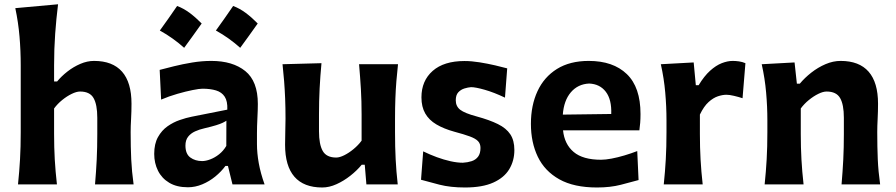

<svg xmlns="http://www.w3.org/2000/svg" viewBox="-20 -846 4112 881"><path d="M62.6 0H241.2Q234.5 -59.3 231.3 -114Q228.2 -168.8 228.2 -231.3V-348.3Q243.8 -369.6 265.3 -387Q286.8 -404.5 308.9 -415.2Q331 -426 347.3 -426Q392.3 -426 409.3 -396Q426.4 -366.1 426.4 -305.5V-231.3Q426.4 -168.8 423.8 -114Q421.1 -59.3 416 0H593Q584.8 -59.3 582.1 -115.1Q579.5 -170.9 579.5 -239.5Q579.5 -267.4 581.5 -300.9Q583.4 -334.3 583.4 -370.2Q583.4 -467.7 540.1 -517.1Q496.7 -566.5 411.5 -566.5Q380.2 -566.5 348.6 -552.9Q316.9 -539.3 289.3 -517.7Q261.6 -496 242 -472.1H228.2V-546.2Q228.2 -621.8 233.2 -691.3Q238.2 -760.8 246.4 -826.4L50.2 -808.6Q64 -743.6 69.5 -678.8Q75.1 -614.1 75.1 -546.2V-239.5Q75.1 -170.9 71.9 -115.1Q68.8 -59.3 62.6 0Z M907.5 -106.9Q875.7 -106.9 853.3 -123.3Q830.9 -139.7 830.9 -178Q830.9 -203 843.1 -218.6Q855.4 -234.2 875.2 -243.2Q895 -252.2 917.6 -257.2Q952 -265.3 971.3 -271.3Q990.6 -277.3 1001.1 -282.3Q1011.7 -287.4 1018.8 -292.1L1018.4 -176.4Q1005 -153.7 985.4 -138.1Q965.7 -122.6 945 -114.8Q924.4 -106.9 907.5 -106.9ZM842.3 13.3Q875.7 13.3 908.1 -0.2Q940.5 -13.7 968 -36.2Q995.5 -58.7 1014.5 -84.7H1025.9L1046.7 0H1194Q1175.5 -51.7 1167.3 -97.7Q1159.1 -143.8 1159.1 -184.7V-234Q1159.1 -265.7 1161.1 -304.1Q1163.1 -342.6 1163.1 -369Q1163.1 -473.4 1105.5 -519.9Q1047.8 -566.5 949.7 -566.5Q906.7 -566.5 862.2 -559.2Q817.6 -551.8 778.6 -542.1Q739.6 -532.4 712.7 -525.3L719.3 -389Q755.5 -404.4 794.2 -415.5Q833 -426.7 864 -432.8Q895.1 -439 909 -439Q945.3 -439 971.4 -431Q997.5 -423.1 1011.1 -402.3Q1024.7 -381.5 1023 -342.9L859.4 -310.4Q834.8 -305.6 805.2 -295.4Q775.5 -285.3 748.8 -266.6Q722.1 -247.9 704.9 -217Q687.6 -186.2 687.6 -139.8Q687.6 -97.4 705 -62.6Q722.4 -27.8 756.7 -7.3Q791 13.3 842.3 13.3ZM1049.8 -818.6Q1030.5 -790.4 1010.9 -762.4Q991.4 -734.4 970.6 -705.9Q1002 -688.6 1029.8 -668.6Q1057.6 -648.7 1082.2 -626.6Q1103.3 -655.1 1123.2 -683Q1143.2 -710.8 1162.5 -738.2Q1136.1 -765.3 1108 -786.4Q1079.8 -807.4 1049.8 -818.6ZM792.7 -818.6Q773.3 -790.4 753.8 -762.4Q734.2 -734.4 713.4 -705.9Q744.8 -688.6 772.6 -668.6Q800.4 -648.7 825 -626.6Q846.1 -655.1 866 -683Q886 -710.8 905.4 -738.2Q878.9 -765.3 850.8 -786.4Q822.7 -807.4 792.7 -818.6Z M1458.7 14.3Q1490.7 14.3 1524 -0.8Q1557.3 -15.8 1587.5 -39.6Q1617.7 -63.3 1639.7 -90.1H1653.7L1661.2 0H1805Q1798.3 -59.3 1795.5 -115.1Q1792.6 -170.9 1792.6 -239.5V-301.1Q1792.6 -352.2 1794.2 -393.8Q1795.7 -435.4 1798.8 -473.6Q1802 -511.8 1806.3 -551.3H1627.6Q1632.7 -492 1636 -437.2Q1639.2 -382.4 1639.2 -320.1V-200.5Q1623.8 -179.7 1602.4 -162Q1581.1 -144.3 1559.7 -133.7Q1538.4 -123.1 1522.8 -123.1Q1478.2 -123.1 1461 -153.1Q1443.7 -183.2 1443.7 -243.5V-320.1Q1443.7 -382.4 1446.6 -439.6Q1449.5 -496.8 1455.1 -556.1L1276.4 -551.3Q1280.7 -511.8 1283.7 -473.6Q1286.7 -435.4 1288.4 -393.8Q1290.1 -352.2 1290.1 -301.1Q1290.1 -272.6 1289.1 -245.2Q1288.1 -217.9 1288.1 -181.8Q1288.1 -84.3 1331 -35Q1373.9 14.3 1458.7 14.3Z M2113.5 14.3Q2193.4 14.3 2243.3 -8.2Q2293.2 -30.6 2316.7 -69.5Q2340.2 -108.5 2340.2 -157.5Q2340.2 -201.8 2321.5 -229.8Q2302.9 -257.8 2264.5 -276.7Q2226.2 -295.7 2166.6 -311.9Q2112.5 -326.4 2091.9 -342.2Q2071.3 -358.1 2071.3 -385.8Q2071.3 -410 2082.9 -422.5Q2094.5 -434.9 2110.8 -440Q2127.2 -445.1 2141.5 -446.1Q2161.9 -446.1 2204.1 -434.1Q2246.4 -422.1 2297.1 -398L2307.3 -532.3Q2285.2 -538.3 2251.6 -546.2Q2217.9 -554 2180.9 -560Q2143.8 -566 2111.2 -566Q2017 -566 1965.4 -520.7Q1913.8 -475.3 1913.8 -399.2Q1913.8 -355.7 1931.2 -325.4Q1948.6 -295 1982.4 -275.1Q2016.1 -255.1 2064.6 -241.7Q2109.9 -229.6 2136.1 -219.9Q2162.2 -210.2 2173.4 -198.4Q2184.7 -186.6 2184.7 -167.3Q2184.7 -141.6 2173.6 -127Q2162.6 -112.5 2144.1 -106.5Q2125.7 -100.5 2103.8 -99.3Q2078.5 -99.3 2047.6 -106.1Q2016.7 -113 1984.4 -124.8Q1952 -136.7 1921.8 -151.5L1911.9 -21.2Q1945.7 -11.5 1996.4 1.4Q2047.1 14.3 2113.5 14.3Z M2719.2 14.3Q2780.5 14.3 2828.1 2Q2875.7 -10.3 2910.1 -19.8L2904 -152.8Q2876.1 -142 2845.3 -132.8Q2814.4 -123.6 2786.3 -118.3Q2758.3 -113 2737.9 -113Q2654.6 -113 2612.4 -148.6Q2570.1 -184.2 2563.5 -247.9H2913.8Q2916.2 -265.1 2917.6 -282.8Q2919 -300.5 2919 -323Q2919 -445.6 2856.2 -506.1Q2793.4 -566.5 2681.5 -566.5Q2594.8 -566.5 2535.5 -529.5Q2476.2 -492.4 2446.2 -427.3Q2416.1 -362.2 2416.1 -277.7Q2416.1 -192.5 2447.8 -126.6Q2479.5 -60.7 2546.5 -23.2Q2613.5 14.3 2719.2 14.3ZM2784.7 -323 2562.5 -320.1Q2567.2 -384.7 2599.4 -422.5Q2631.7 -460.3 2683.3 -462.7Q2732.6 -460.6 2759.8 -424.9Q2787.1 -389.2 2784.7 -323Z M3025.7 0H3204.3Q3197.6 -59.3 3194.6 -114Q3191.5 -168.8 3191.5 -231.3V-320.3Q3209.7 -358.2 3231.3 -377.7Q3252.9 -397.2 3274.2 -404.2Q3295.6 -411.2 3312.8 -411.2Q3327.1 -411.2 3347.7 -406.3Q3368.3 -401.5 3387.2 -395.3L3400.4 -556.1Q3386.2 -562.2 3370.7 -564.4Q3355.1 -566.5 3342.2 -566.5Q3318.6 -566.5 3291.9 -556.2Q3265.3 -545.8 3238.3 -521.5Q3211.3 -497.2 3185.8 -455.1H3172.8L3163 -559.5L3012.3 -551.3Q3026.9 -485.6 3032.5 -421.3Q3038.2 -357 3038.2 -294.5V-239.5Q3038.2 -170.9 3035 -115.1Q3031.9 -59.3 3025.7 0Z M3488.6 0H3667.2Q3660.5 -59.3 3657.5 -114Q3654.4 -168.8 3654.4 -231.3V-348.3Q3670 -369.6 3691.4 -387Q3712.8 -404.5 3734.6 -415.2Q3756.4 -426 3772.8 -426Q3817.7 -426 3834.9 -396Q3852.1 -366.1 3852.1 -305.5V-231.3Q3852.1 -168.8 3849.4 -114Q3846.6 -59.3 3841.5 0H4018.5Q4010.2 -59.3 4007.7 -115.1Q4005.3 -170.9 4005.3 -239.5Q4005.3 -267.4 4007.1 -300.9Q4008.9 -334.3 4008.9 -370.2Q4008.9 -467.7 3965.7 -517.1Q3922.5 -566.5 3837.2 -566.5Q3802.7 -566.5 3767.9 -551.6Q3733.1 -536.6 3702.7 -512.8Q3672.3 -488.9 3650 -462.1H3636.5L3625.9 -559.5L3475.2 -551.3Q3489.8 -485.6 3495.4 -421.3Q3501.1 -357 3501.1 -294.5V-239.5Q3501.1 -170.9 3497.9 -115.1Q3494.8 -59.3 3488.6 0Z"/></svg>

Font: Pinar-VF
Style: Regular
Weight: 300
Designer: Amin Abedi
Version: Version 3.0